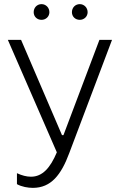

<svg xmlns="http://www.w3.org/2000/svg" viewBox="-20 -713 575 929"><path d="M366 -617C387 -617 404 -633 404 -654C404 -676 387 -693 366 -693C344 -693 328 -676 328 -654C328 -633 344 -617 366 -617ZM181 -617C202 -617 219 -633 219 -654C219 -676 202 -693 181 -693C159 -693 143 -676 143 -654C143 -633 159 -617 181 -617ZM139 196C227 196 276 133 315 28L522 -520H461L287 -59H280L82 -520H18L255 24C223 100 185 142 130 142C108 142 86 136 62 125V178C85 191 116 196 139 196Z"/></svg>

Font: Fixel Display Light
Style: Regular
Weight: 300
Designer: AlfaBravo + MacPaw
Foundry: Kyrylo Tkachov, Marchela Mozhyna, Serhii Makarenko, Maria Weinstein, Zakhar Kryvoshyya
Version: Version 1.211